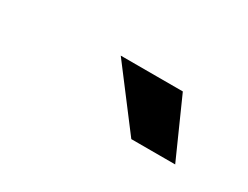

<svg xmlns="http://www.w3.org/2000/svg" viewBox="-32 -873 576 446"><g transform="rotate(30 256.0 -650.0)"><path d="M320.8 -571.8 202.6 -727.5H369.1L438.5 -571.8Z"/></g></svg>

Font: Inter Display Extra Bold
Style: Italic
Weight: 800
Italic angle: -9.39999°
Designer: Rasmus Andersson
Foundry: rsms
Version: Version 4.000;git-4fc901f